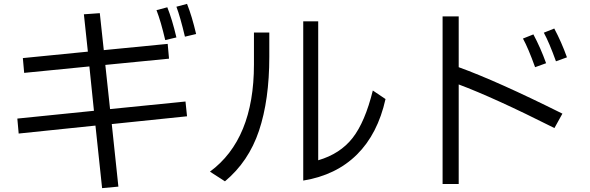

<svg xmlns="http://www.w3.org/2000/svg" viewBox="-20 -892 3040 989"><path d="M69.3 -281.2 463.9 -321.3 440.4 -549.8 104.5 -516.6 97.7 -592.8 432.6 -626 412.1 -818.4 494.1 -824.2 514.6 -633.8 843.8 -666 850.6 -589.8 522.5 -557.6 546.9 -330.1 935.5 -369.1 943.4 -293 555.7 -252.9 589.8 69.3 505.9 77.1 471.7 -245.1 76.2 -204.1ZM786.1 -839.8 841.8 -854.5Q867.2 -791 888.7 -699.2L831.1 -685.5Q808.6 -782.2 786.1 -839.8ZM888.7 -857.4 943.4 -872.1Q968.8 -808.6 990.2 -716.8L932.6 -703.1Q908.2 -805.7 888.7 -857.4Z M1061.5 -7.8Q1288.1 -174.8 1288.1 -559.6V-724.6H1367.2V-599.6Q1367.2 -377 1314 -218.3Q1260.7 -59.6 1138.7 42ZM1542 38.1V-782.2H1619.1V-66.4Q1732.4 -99.6 1796.4 -181.6Q1860.4 -263.7 1900.4 -425.8L1965.8 -381.8Q1925.8 -202.1 1818.4 -95.7Q1710.9 10.7 1542 38.1Z M2259.8 55.7V-807.6H2342.8V-545.9Q2540 -474.6 2877 -306.6L2835.9 -232.4Q2523.4 -389.6 2342.8 -457V55.7ZM2673.8 -693.4 2727.5 -714.8Q2764.6 -645.5 2793 -566.4L2736.3 -545.9Q2701.2 -643.6 2673.8 -693.4ZM2781.2 -723.6 2835 -745.1Q2872.1 -675.8 2900.4 -596.7L2843.8 -576.2Q2808.6 -673.8 2781.2 -723.6Z"/></svg>

Font: GenEi M Gothic v2 Regular
Style: Regular
Weight: 400
Version: Version 2.0